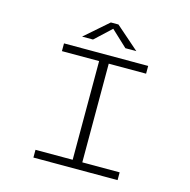

<svg xmlns="http://www.w3.org/2000/svg" viewBox="-125 -1015 1125 1137"><g transform="rotate(15 437.5 -446.0)"><path d="M179.5 0V-47.5H407.5V-652.5H179.5V-700H695.5V-652.5H466.5V-47.5H695.5V0ZM272.5 -766.5 415.5 -891.5H462L605 -766.5H538L439 -859L339.5 -766.5Z"/></g></svg>

Font: Trispace SemiExpanded ExtraLight
Style: Regular
Weight: 200
Width: 6
Designer: Tyler Finck
Foundry: Etcetera Type Company
Version: Version 1.210; ttfautohint (v1.8.3)